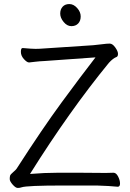

<svg xmlns="http://www.w3.org/2000/svg" viewBox="-20 -920 640 947"><path d="M374 -68 502 -67Q524 -67 539 -68H540Q553 -68 562.5 -49.5Q572 -31 572 -15Q572 1 561 1H560Q522 -3 457 -5H292Q112 -5 86 4Q78 7 67.5 7Q57 7 42.5 -9.5Q28 -26 28 -37Q28 -48 30 -54Q32 -60 45 -71Q58 -82 62 -88Q190 -287 284.5 -415.5Q379 -544 451 -637L199 -619Q175 -618 154.5 -615.5Q134 -613 124 -612H123Q113 -612 98 -628.5Q83 -645 83 -664Q83 -683 91 -683H93Q137 -679 155.5 -679Q174 -679 198 -681L440 -697Q463 -699 485 -702Q507 -705 521 -705Q535 -705 548.5 -686Q562 -667 562 -654.5Q562 -642 555 -639Q538 -633 517 -610Q323 -373 128 -62Q200 -68 264 -68ZM378 -839Q378 -817 365.5 -804Q353 -791 332 -791Q311 -791 294 -811.5Q277 -832 277 -853Q277 -874 289 -887Q301 -900 322 -900Q343 -900 360.5 -880.5Q378 -861 378 -839Z"/></svg>

Font: Fusion Kai T
Style: Regular
Weight: 400
Designer: Fontworks Inc.
Version: Version 24.134;May 13, 2024